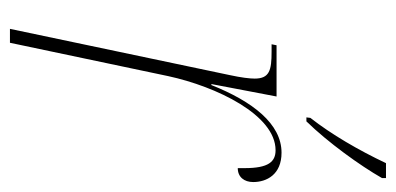

<svg xmlns="http://www.w3.org/2000/svg" viewBox="-225 -571 796 386"><g transform="rotate(90 173.0 -378.0)"><path d="M217 -604 216 -596H224C266 -639 313 -704 338 -748V-756H308C282 -701 250 -646 217 -604ZM131 -442 38 0H66L133 -318C154 -415 211 -534 282 -534C305 -534 318 -520 318 -472C318 -467 318 -463 318 -458C336 -458 346 -471 346 -489C346 -516 331 -546 287 -546C229 -546 184 -488 151 -405H149L174 -536H71L69 -526H84C121 -526 138 -522 138 -492C138 -482 136 -465 131 -442Z"/></g></svg>

Font: Noto Serif Display Condensed Thin
Style: Italic
Weight: 100
Width: 3
Italic angle: -12°
Designer: Monotype Design Team
Foundry: Monotype Imaging Inc.
Version: Version 2.009